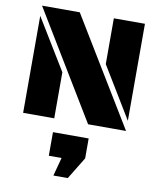

<svg xmlns="http://www.w3.org/2000/svg" viewBox="-103 -728 942 1143"><g transform="rotate(10 368.0 -156.0)"><path d="M679.2 0H449.7L57.1 -647.9H285.2ZM57.1 0V-586.4L245.1 -278.3V0ZM679.2 -647.9V-61.5L491.2 -371.1V-647.9ZM252 82.5H467.8V203.1L386.2 336.4H299.3L329.1 225.1H252Z"/></g></svg>

Font: Black Ops One
Style: Regular
Weight: 400
Designer: James Grieshaber
Foundry: James Grieshaber
Version: Version 1.002